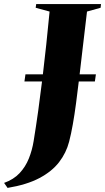

<svg xmlns="http://www.w3.org/2000/svg" viewBox="-113 -763 514 939"><path d="M-76 156 -93 131.5Q-46.5 115 -17.2 83.8Q12 52.5 28.2 11.8Q44.5 -29 51.5 -73Q63 -143 73.8 -220.5Q84.5 -298 94.5 -380Q104.5 -462 113.2 -544.5Q122 -627 129.5 -706.5L61.5 -725L64 -743H381L379 -725L312.5 -706.5Q301 -611.5 291.8 -531Q282.5 -450.5 274.5 -382.8Q266.5 -315 259 -258.5Q251.5 -202 243.2 -155.2Q235 -108.5 225 -70Q211 -15.5 176 30Q141 75.5 79.5 108Q18 140.5 -76 156ZM6.5 -364.5 11.5 -399.5H356L351 -364.5Z"/></svg>

Font: Merriweather 144pt Black
Style: Italic
Weight: 900
Italic angle: -7.8°
Version: Version 2.101